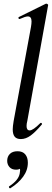

<svg xmlns="http://www.w3.org/2000/svg" viewBox="-20 -745 284 1041"><path d="M49 -44Q49 -59 54 -89L148 -599Q151 -617 151 -629Q151 -656 131 -656Q118 -656 87 -642H85Q81 -642 80 -647Q79 -652 83 -653L229 -725H231Q235 -725 238.5 -722Q242 -719 241 -717L128 -89Q124 -74 124 -62Q124 -38 141 -38Q159 -38 198 -77Q200 -79 202 -79Q205 -79 207 -75.5Q209 -72 206 -69Q172 -29 146 -10Q120 9 93 9Q70 9 59.5 -4Q49 -17 49 -44ZM35 276Q31 276 29 271.5Q27 267 30 265Q81 232 87 195Q89 183 89 178Q89 153 71 149L103 134Q105 175 67 175Q44 175 31.5 161Q19 147 19 127Q19 104 33.5 89.5Q48 75 75 75Q103 75 117 92Q131 109 131 137Q131 178 105.5 213Q80 248 37 275Z"/></svg>

Font: Cormorant Infant SemiBold
Style: Italic
Weight: 600
Italic angle: -10°
Designer: Christian Thalmann (Catharsis Fonts)
Foundry: Catharsis Fonts
Version: Version 4.000